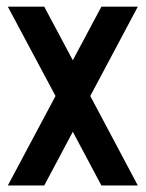

<svg xmlns="http://www.w3.org/2000/svg" viewBox="-20 -568 446 588"><path d="M4 0 150 -274 4 -547.5H115.5L227 -338.5H179L290.5 -547.5H402L256.5 -274L402 0H290.5L179 -209.5H227L115.5 0Z"/></svg>

Font: Mohave Light SemiBold
Style: Regular
Weight: 600
Version: Version 2.003